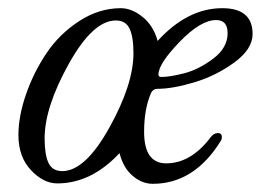

<svg xmlns="http://www.w3.org/2000/svg" viewBox="-20 -434 644 469"><path d="M365 -334Q438 -414 523 -414Q597 -414 597 -351Q597 -314 552.5 -281.5Q508 -249 455 -233Q402 -217 364 -217Q354 -217 349 -207Q332 -168 332 -112Q332 -35 386 -35Q446 -35 494 -98Q502 -109 512 -109Q522 -109 522 -99Q522 -94 520 -91Q455 15 353 15Q327 15 304 -4.5Q281 -24 272 -60Q203 14 120 14Q86 14 55.5 -18.5Q25 -51 25 -104Q25 -150 43.5 -203.5Q62 -257 93.5 -304Q125 -351 173.5 -382.5Q222 -414 275 -414Q302 -414 328.5 -392.5Q355 -371 365 -334ZM306 -304Q306 -344 296.5 -364Q287 -384 263 -384Q207 -384 148 -278Q89 -172 89 -96Q89 -56 98.5 -36Q108 -16 132 -16Q188 -16 247 -122Q306 -228 306 -304ZM508 -385Q470 -385 418.5 -331.5Q367 -278 367 -252Q367 -246 374 -246Q395 -246 430 -255Q465 -264 500.5 -290.5Q536 -317 536 -353Q536 -385 508 -385Z"/></svg>

Font: EB Garamond 12
Style: Italic
Weight: 400
Italic angle: -17°
Version: Version 0.016; ttfautohint (v1.8.4)